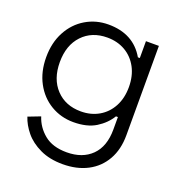

<svg xmlns="http://www.w3.org/2000/svg" viewBox="-129 -610 875 934"><g transform="rotate(20 308.0 -143.5)"><path d="M540.5 -24.5 471.5 -29V-93.5H461.5Q436.5 -52 391.5 -24Q346.5 4 275.5 4Q211.2 4 158.2 -27.6Q105.2 -59.2 74.6 -116.4Q44 -173.5 44 -248.5Q44 -323.5 74.6 -380.6Q105.2 -437.8 158.2 -469.4Q211.2 -501 275.5 -501Q405 -501 463.5 -399.8H473.5V-487H540.5ZM291.8 -439.5Q212.2 -439.5 163.4 -387.9Q114.5 -336.2 114.5 -248.5Q114.5 -160.8 163.4 -109.1Q212.2 -57.5 291.8 -57.5Q344.2 -57.5 385 -81.1Q425.8 -104.8 448.9 -147.9Q472 -191 472 -248.5Q472 -306 448.9 -349.1Q425.8 -392.2 385 -415.9Q344.2 -439.5 291.8 -439.5ZM119.8 31Q136 82.2 179.1 117.6Q222.2 153 295.2 153Q376.5 153 424 106Q471.5 59 471.5 -29L540.5 -24.5Q540.5 49.2 510 103Q479.5 156.8 424.6 185.4Q369.8 214 296.5 214Q228.8 214 178.9 190.2Q129 166.5 99.2 130.2Q69.5 94 57 55.2Z"/></g></svg>

Font: Space Grotesk Variable
Style: Regular
Weight: 400
Designer: Florian Karsten (Space Grotesk), Colophon Foundry (Space Mono)
Foundry: Florian Karsten
Version: Version 1.106